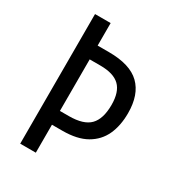

<svg xmlns="http://www.w3.org/2000/svg" viewBox="-173 -815 833 916"><g transform="rotate(30 243.5 -357.0)"><path d="M453 -383Q453 -314 429.5 -263Q406 -212 355.5 -183Q305 -154 223 -154H166V0H80V-714H166V-590H228Q345 -590 399 -537.5Q453 -485 453 -383ZM215 -230Q296 -230 330.5 -265.5Q365 -301 365 -378Q365 -449 331.5 -481.5Q298 -514 225 -514H166V-230Z"/></g></svg>

Font: Noto Sans Hebrew Condensed
Style: Regular
Weight: 400
Width: 3
Designer: Monotype Design Team
Foundry: Monotype Imaging Inc.
Version: Version 2.004; ttfautohint (v1.8.4.7-5d5b)